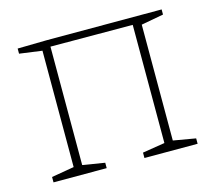

<svg xmlns="http://www.w3.org/2000/svg" viewBox="-81 -622 810 722"><g transform="rotate(-15 324.0 -261.5)"><path d="M604 -523V-503L517 -487V-36L604 -21V0H397V-21L484 -35V-495L164 -496V-35L250 -21V0H43V-21L131 -36V-489L43 -501V-521L156 -523Z"/></g></svg>

Font: Bitter Pro ExtraLight
Style: Regular
Weight: 275
Designer: Sol Matas, and Bitter project Authors
Foundry: Sol Matas
Version: Version 1.010